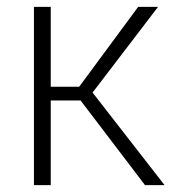

<svg xmlns="http://www.w3.org/2000/svg" viewBox="-20 -540 509 560"><path d="M211 -287 383 -520H441L250 -270L460 0H403L215 -247H128V0H79V-520H128V-287Z"/></svg>

Font: Raleway
Style: Light
Weight: 300
Designer: Matt McInerney, Pablo Impallari, Rodrigo Fuenzalida
Foundry: Matt McInerney, Pablo Impallari, Rodrigo Fuenzalida
Version: Version 3.000